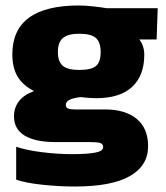

<svg xmlns="http://www.w3.org/2000/svg" viewBox="-20 -504 605 700"><path d="M39 151V31Q77 44 134 51Q191 58 242 58Q298 58 327 52.5Q356 47 356 33Q356 21 346 17.5Q336 14 308 14H183Q109 14 70 -9.5Q31 -33 31 -80Q31 -112 49.5 -135.5Q68 -159 104 -172Q63 -193 44 -225Q25 -257 25 -306Q25 -484 268 -484Q291 -484 322 -480.5Q353 -477 369 -474H555L551 -360H488Q506 -337 506 -304Q506 -229 462 -187.5Q418 -146 330 -146Q308 -146 274 -150Q220 -144 220 -122Q220 -112 228 -108.5Q236 -105 254 -105H363Q437 -105 478.5 -70.5Q520 -36 520 29Q520 100 453.5 138Q387 176 253 176Q195 176 134 169.5Q73 163 39 151ZM269 -381Q228 -381 209.5 -365.5Q191 -350 191 -314Q191 -280 208.5 -264.5Q226 -249 269 -249Q313 -249 330 -263.5Q347 -278 347 -314Q347 -350 329.5 -365.5Q312 -381 269 -381Z"/></svg>

Font: Kanit Bold
Style: Regular
Weight: 700
Designer: Katatrad Team
Foundry: CadsonDemak
Version: Version 1.000